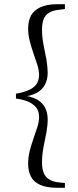

<svg xmlns="http://www.w3.org/2000/svg" viewBox="-20 -736 371 914"><path d="M56 -267Q97 -261 121 -249Q145 -236 156 -219Q166 -202 166 -179Q166 -157 158 -132Q150 -106 140 -78Q130 -50 122 -20Q114 11 114 44Q114 78 127 104Q140 130 171 144Q202 158 254 158H289V135L266 133Q231 130 213 117Q194 105 187 84Q180 64 180 38Q180 2 187 -35Q194 -71 201 -106Q207 -140 207 -168Q207 -200 194 -225Q181 -249 153 -264Q124 -279 79 -283V-274Q124 -278 153 -293Q181 -308 194 -333Q207 -357 207 -390Q207 -417 201 -452Q194 -487 187 -524Q180 -560 180 -595Q180 -623 187 -643Q194 -663 213 -675Q231 -687 266 -690L289 -693V-716H254Q202 -716 171 -701Q140 -686 127 -661Q114 -635 114 -600Q114 -569 122 -539Q130 -508 140 -480Q150 -451 158 -426Q166 -401 166 -379Q166 -357 156 -339Q145 -321 121 -309Q97 -297 56 -290Z"/></svg>

Font: Source Serif 4 48pt
Style: Regular
Weight: 400
Designer: Frank Grie√ühammer
Foundry: Adobe Systems Incorporated
Version: Version 4.004;hotconv 1.0.116;makeotfexe 2.5.65601